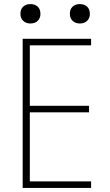

<svg xmlns="http://www.w3.org/2000/svg" viewBox="-20 -920 540 940"><path d="M91 0V-730H426V-698H126V-402H416V-370H126V-32H426V0ZM129 -805Q107 -805 93.5 -818Q80 -831 80 -852Q80 -875 93.5 -887.5Q107 -900 129 -900Q151 -900 164.5 -887.5Q178 -875 178 -852Q178 -831 164.5 -818Q151 -805 129 -805ZM371 -805Q349 -805 335.5 -818Q322 -831 322 -852Q322 -875 335.5 -887.5Q349 -900 371 -900Q393 -900 406.5 -887.5Q420 -875 420 -852Q420 -831 406.5 -818Q393 -805 371 -805Z"/></svg>

Font: M PLUS Code Latin ExtraLight
Style: Regular
Weight: 250
Designer: Coji Morishita
Foundry: UNDERFOREST DESIGN
Version: Version 1.002; ttfautohint (v1.8.3)